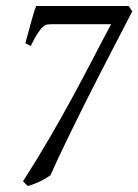

<svg xmlns="http://www.w3.org/2000/svg" viewBox="-20 -608 463 643"><path d="M422.9 -569.8Q395.5 -517.1 367.7 -463.4Q339.8 -409.7 313 -357.4Q286.1 -305.2 261.5 -255.9Q236.8 -206.5 215.6 -162.8Q194.3 -119.1 177.2 -83Q160.2 -46.9 148.9 -21Q116.7 2.4 73.2 15.1L57.1 -1Q105 -75.7 144.8 -144Q184.6 -212.4 219.7 -276.9Q254.9 -341.3 286.9 -403.1Q318.8 -464.8 352.1 -526.9H151.9Q145.5 -526.9 138.9 -526.1Q132.3 -525.4 124.5 -518.8Q116.7 -512.2 106.7 -497.3Q96.7 -482.4 83 -454.1L64.9 -462.9Q67.9 -474.1 72.5 -491Q77.1 -507.8 82 -525.9Q86.9 -543.9 91.8 -560.5Q96.7 -577.1 101.1 -587.9H411.1Z"/></svg>

Font: Gentium Plus Phon
Style: Italic
Weight: 400
Italic angle: -8°
Designer: J. Victor Gaultney, Annie Olsen, Iska Routamaa, Becca Hirsbrunner
Foundry: SIL International
Version: Version 5.000